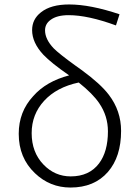

<svg xmlns="http://www.w3.org/2000/svg" viewBox="-20 -828 620 861"><path d="M296 13Q204 13 137 -51Q64 -120 64 -228Q64 -327 129 -397Q187 -463 290 -490Q209 -546 174 -583Q124 -637 124 -693Q124 -742 164 -773Q208 -808 290 -808Q385 -808 516 -764L500 -714Q374 -760 288 -760Q235 -760 207 -739Q182 -721 182 -692Q182 -652 221 -611Q246 -586 318 -534Q337 -521 346 -514Q431 -452 468 -403Q523 -331 523 -241Q523 -125 464 -57Q403 13 296 13ZM297 -37Q380 -37 424 -95Q464 -148 464 -239Q464 -308 425 -365Q396 -408 333 -458Q234 -437 178 -376Q122 -315 122 -231Q122 -145 175 -90Q226 -37 297 -37Z"/></svg>

Font: GenSekiGothic TW L
Style: Regular
Weight: 300
Version: Version 1.501;PS 1;hotconv 16.6.51;makeotf.lib2.5.65220